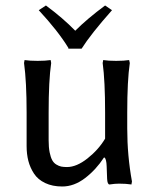

<svg xmlns="http://www.w3.org/2000/svg" viewBox="-20 -657 577 694"><path d="M357.9 -86.9 356 -87.9Q327.1 -43.5 287.4 -13.2Q247.6 17.1 205.1 17.1Q169.4 17.1 143.3 4.6Q117.2 -7.8 103 -29.3Q88.9 -50.8 82.5 -75.4Q76.2 -100.1 76.2 -128.9V-250Q76.2 -361.3 66.9 -429.2L68.8 -439.9Q86.9 -437 116.2 -437Q144.5 -437 163.1 -439.9L165 -429.2Q155.8 -366.2 155.8 -250V-149.9Q155.8 -124.5 159.4 -106.4Q163.1 -88.4 168.7 -78.1Q174.3 -67.9 183.6 -62.3Q192.9 -56.6 201.4 -54.9Q210 -53.2 222.2 -53.2Q256.8 -53.2 296.4 -84.5Q335.9 -115.7 359.9 -155.8V-250Q359.9 -364.7 351.1 -429.2L353 -439.9Q371.6 -437 399.9 -437Q428.7 -437 446.8 -439.9L449.2 -429.2Q439.9 -366.2 439.9 -250V-192.9Q439.9 -94.7 457 -1L455.1 9.8Q435.5 6.8 410.2 6.8Q395.5 6.8 376 9.8Q368.2 9.8 367.2 -10.7Q366.2 -31.2 365.5 -56.2Q364.7 -81.1 357.9 -87.9ZM227.1 -481V-483.9Q189.9 -544.9 120.1 -620.1L146 -637.2Q208 -591.3 252 -545.9Q295.4 -589.4 359.9 -637.2L384.8 -620.1Q308.1 -533.7 274.9 -481Z"/></svg>

Font: Linear Smooth Low Contrast
Style: Regular
Weight: 500
Designer: Philipp H. Poll, Flanker
Foundry: Philipp H. Poll, reworked by Flanker
Version: Version 1.010 | FøM Fix